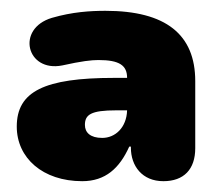

<svg xmlns="http://www.w3.org/2000/svg" viewBox="-20 -737 402 355"><path d="M132 -402C175 -402 201 -426 219 -466H222V-464C222 -430 243 -402 282 -402C320 -402 341 -424 341 -463V-587C341 -673 287 -717 175 -717C147 -717 114 -715 76 -704C9 -684 29 -603 95 -616C131 -624 149 -626 162 -626C201 -626 215 -616 215 -593H191C62 -593 11 -568 11 -503C11 -445 59 -402 132 -402ZM137 -506C137 -525 148 -533 195 -533H215C214 -501 193 -482 169 -482C147 -482 137 -492 137 -506Z"/></svg>

Font: SN Pro Black
Style: Regular
Weight: 900
Designer: Tobias Whetton
Foundry: Supernotes
Version: Version 1.001;Glyphs 3.2 (3249)